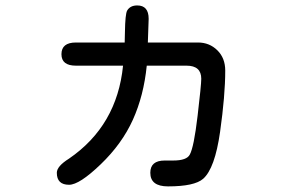

<svg xmlns="http://www.w3.org/2000/svg" viewBox="-20 -624 1040 688"><path d="M509.8 -471.7H689.5Q730.5 -471.7 758.8 -443.8Q787.1 -416 787.1 -371.1Q787.1 -282.2 768.6 -151.4Q750 -20.5 708 16.6Q676.8 43.9 582 43.9Q518.6 43.9 518.6 -4.9Q518.6 -48.8 570.3 -48.8H600.6Q649.4 -48.8 660.2 -70.3Q674.8 -96.7 688 -208.5Q701.2 -320.3 701.2 -341.8Q701.2 -388.7 648.4 -388.7H505.9Q495.1 -281.2 456.1 -194.8Q417 -108.4 340.8 -35.2Q264.6 38.1 227.5 38.1Q183.6 38.1 183.6 -4.9Q183.6 -28.3 227.5 -55.7Q399.4 -173.8 420.9 -388.7H252Q200.2 -388.7 200.2 -429.7Q200.2 -471.7 252 -471.7H426.8L427.7 -509.8Q428.7 -573.2 435.5 -585.9Q446.3 -604.5 471.7 -604.5Q512.7 -604.5 512.7 -556.6Z"/></svg>

Font: MotoyaLMaru
Style: W3 mono
Weight: 400
Version: Version 1.01